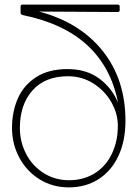

<svg xmlns="http://www.w3.org/2000/svg" viewBox="-20 -781 604 831"><path d="M498 -753V-737Q498 -729 490 -729L149 -731Q326 -684 424.5 -560.5Q523 -437 523 -258Q523 -171 492.5 -106Q462 -41 406.5 -5.5Q351 30 278 30Q208 30 152 -4.5Q96 -39 64 -98Q32 -157 32 -227Q32 -298 57.5 -355.5Q83 -413 137 -447.5Q191 -482 272 -482Q354 -482 409.5 -441Q465 -400 491 -336Q431 -645 77 -716Q69 -719 69 -726V-753Q69 -761 77 -761H490Q498 -761 498 -753ZM490 -237Q490 -289 462 -338.5Q434 -388 384.5 -419.5Q335 -451 274 -451Q175 -451 120.5 -389.5Q66 -328 66 -227Q66 -168 92.5 -116Q119 -64 168 -32.5Q217 -1 279 -1Q342 -1 390 -31Q438 -61 464 -115Q490 -169 490 -237Z"/></svg>

Font: LINE Seed JP_TTF Thin
Style: Regular
Weight: 250
Designer: LY Corporation & Fontrix & Fontworks
Version: Version 1.008